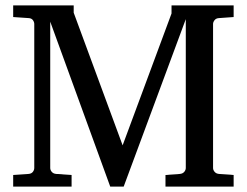

<svg xmlns="http://www.w3.org/2000/svg" viewBox="-20 -691 916 711"><path d="M845.2 0H592.8V-43L646 -46.9Q656.7 -47.9 662.4 -54.7Q668 -61.5 668 -68.8V-620.1L438 0H388.2L166 -610.8V-68.8Q166 -61.5 171.6 -54.7Q177.2 -47.9 188 -46.9L245.1 -43V0H28.8V-43L85.9 -46.9Q96.7 -47.9 101.8 -54.7Q106.9 -61.5 106.9 -68.8V-602.1Q106.9 -609.4 101.8 -616.5Q96.7 -623.5 85.9 -624L28.8 -627.9V-670.9H252.9V-644L434.1 -152.8L615.2 -641.1V-670.9H845.2V-627.9L791 -624Q780.3 -623.5 774.7 -616.5Q769 -609.4 769 -602.1V-68.8Q769 -61.5 774.7 -54.7Q780.3 -47.9 791 -46.9L845.2 -43Z"/></svg>

Font: Abyssinica SIL
Style: Regular
Weight: 400
Designer: Victor Gaultney and Lorna Evans
Foundry: SIL International
Version: Version 2.100